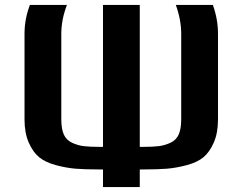

<svg xmlns="http://www.w3.org/2000/svg" viewBox="-20 -763 989 783"><path d="M102 -743H253Q230 -683 230 -625V-276Q230 -238 240 -215Q250 -192 273.5 -181Q297 -170 321.5 -167Q346 -164 389 -164H400V-743H550V-164H560Q603 -164 627.5 -167Q652 -170 675.5 -181Q699 -192 709 -215Q719 -238 719 -276V-625Q719 -682 697 -743H848Q869 -685 869 -625V-276Q869 -221 852 -182Q835 -143 810 -122Q785 -101 741.5 -89.5Q698 -78 660.5 -75Q623 -72 567 -72H550V0H400V-72H382Q326 -72 288.5 -75Q251 -78 208 -89.5Q165 -101 139.5 -122Q114 -143 97 -182Q80 -221 80 -276V-625Q80 -686 102 -743Z"/></svg>

Font: Aneo
Style: Bold
Weight: 700
Designer: Anastasios Pappas
Foundry: Anastasios Pappas
Version: Version 1.000